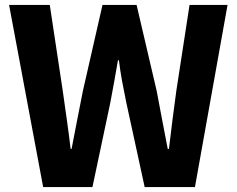

<svg xmlns="http://www.w3.org/2000/svg" viewBox="-20 -763 965 783"><path d="M156 0 17 -743H183L236 -392Q244 -334 252.5 -275Q261 -216 268 -156H272Q284 -216 295 -275Q306 -334 318 -392L398 -743H537L619 -392Q630 -335 641 -275.5Q652 -216 664 -156H669Q676 -216 683.5 -275Q691 -334 699 -392L753 -743H908L775 0H570L495 -345Q486 -388 478 -431.5Q470 -475 465 -517H461Q454 -475 446 -431.5Q438 -388 430 -345L357 0Z"/></svg>

Font: Noto Sans JP Thin ExtraBold
Style: Regular
Weight: 800
Version: Version 2.004-H2;hotconv 1.0.118;makeotfexe 2.5.65603